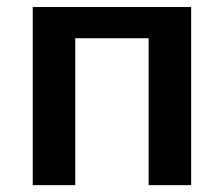

<svg xmlns="http://www.w3.org/2000/svg" viewBox="-20 -540 647 560"><path d="M537.5 0H413.5V-428.5H199.5V0H75.5V-519.5H537.5Z"/></svg>

Font: Acari Sans
Style: Bold
Weight: 700
Designer: Alfredo Marco Pradil and Stefan Peev (font) & Cristiano Sobral (main changes)
Foundry: Alfredo Marco Pradil and Stefan Peev (font) & Cristiano Sobral (main changes)
Version: Version 1.063; ttfautohint (v1.8.3)